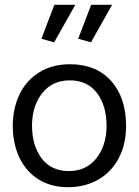

<svg xmlns="http://www.w3.org/2000/svg" viewBox="-20 -765 576 798"><path d="M262 13Q192 13 140 -19.5Q88 -52 60.5 -110.5Q33 -169 33 -244Q34 -318 62.5 -375.5Q91 -433 145 -465.5Q199 -498 271 -498Q380 -498 442 -428.5Q504 -359 504 -241Q504 -167 474.5 -109.5Q445 -52 390 -19.5Q335 13 262 13ZM423 -240Q423 -326 383 -378.5Q343 -431 270 -431Q198 -431 156 -378.5Q114 -326 113 -245Q113 -160 153 -107Q193 -54 266 -54Q338 -54 380 -106.5Q422 -159 423 -240ZM206 -745 152 -604 205 -589 293 -745ZM359 -745 305 -604 358 -589 446 -745Z"/></svg>

Font: Catamaran
Style: Regular
Weight: 400
Designer: Pria Ravichandran
Version: Version 1.000;PS 001.000;hotconv 1.0.70;makeotf.lib2.5.58329